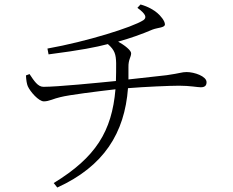

<svg xmlns="http://www.w3.org/2000/svg" viewBox="-20 -789 1040 858"><path d="M96 -452C97 -430 100 -414 104 -404C115 -379 153 -336 176 -336C200 -336 221 -349 250 -355C288 -365 418 -381 496 -390C480 -202 408 -86 220 29L236 49C444 -46 537 -194 552 -395C625 -401 738 -406 781 -406C829 -406 862 -399 877 -399C898 -399 903 -409 903 -422C903 -448 849 -467 814 -467C792 -467 788 -462 725 -453L554 -434V-487C553 -524 566 -533 566 -551C566 -564 537 -587 508 -603C562 -618 613 -636 662 -657C686 -666 717 -665 717 -680C717 -696 697 -719 683 -731C669 -743 644 -759 608 -769L594 -754C634 -725 636 -710 621 -699C572 -667 366 -603 192 -572L197 -546C344 -565 408 -578 462 -592C493 -565 498 -546 499 -507C499 -479 499 -453 498 -427C417 -419 237 -401 174 -401C149 -401 132 -428 112 -458Z"/></svg>

Font: Noto Serif CJK TC Light
Style: Regular
Weight: 300
Designer: Ryoko NISHIZUKA 西塚涼子 (kana & ideographs); Frank Grießhammer (Latin, Greek & Cyrillic); Wenlong ZHANG 张文龙 (bopomofo); San
Foundry: Adobe
Version: Version 2.001;hotconv 1.1.0;makeotfexe 2.6.0